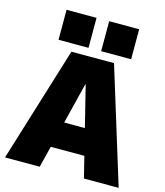

<svg xmlns="http://www.w3.org/2000/svg" viewBox="-138 -1073 1007 1175"><g transform="rotate(15 366.0 -485.0)"><path d="M6 0 231 -730H501L726 0H506L367 -560H365L226 0ZM171 -135V-300H561V-135ZM406 -780V-970H596V-780ZM136 -780V-970H326V-780Z"/></g></svg>

Font: M PLUS 1 Black
Style: Regular
Weight: 900
Designer: Coji Morishita
Foundry: UNDERFOREST DESIGN
Version: Version 1.001